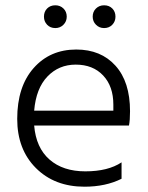

<svg xmlns="http://www.w3.org/2000/svg" viewBox="-20 -700 559 725"><path d="M373 -594C385.7 -594 396 -598.2 404 -606.5C412 -614.8 416 -625 416 -637C416 -649.7 412 -660 404 -668C396 -676 385.7 -680 373 -680C361 -680 350.8 -676 342.5 -668C334.2 -660 330 -649.7 330 -637C330 -625 334.2 -614.8 342.5 -606.5C350.8 -598.2 361 -594 373 -594ZM189 -594C201 -594 211.2 -598.2 219.5 -606.5C227.8 -614.8 232 -625 232 -637C232 -649.7 227.8 -660 219.5 -668C211.2 -676 201 -680 189 -680C176.3 -680 166 -676 158 -668C150 -660 146 -649.7 146 -637C146 -625 150 -614.8 158 -606.5C166 -598.2 176.3 -594 189 -594ZM408 -282H109C113.7 -338 130.3 -381 159 -411C187.7 -441 223.3 -456 266 -456C309.3 -456 343.8 -442.3 369.5 -415C395.2 -387.7 408 -351 408 -305ZM439 -87C405 -64.3 359.3 -53 302 -53C246 -53 201 -67.8 167 -97.5C133 -127.2 113.7 -170 109 -226H467C469.7 -239.3 471 -257.3 471 -280C471 -354 452.7 -411.3 416 -452C379.3 -492.7 330 -513 268 -513C202 -513 148.3 -489.7 107 -443C65.7 -396.3 45 -332.3 45 -251C45 -174.3 68.5 -112.5 115.5 -65.5C162.5 -18.5 223.7 5 299 5C352.3 5 399 -5 439 -25Z"/></svg>

Font: Hind Light
Style: Regular
Weight: 300
Designer: Manushi Parikh, Satya Rajpurohit
Foundry: Indian Type Foundry
Version: Version 1.201;PS 1.0;hotconv 1.0.78;makeotf.lib2.5.61930; tt